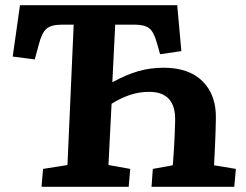

<svg xmlns="http://www.w3.org/2000/svg" viewBox="-20 -720 949 740"><path d="M413 -403Q468 -433 514 -446Q560 -459 610 -459Q709 -459 761.5 -406Q814 -353 812 -263Q811 -208 809 -165.5Q807 -123 805 -83L889 -69L883 0H564L569 -69L646 -83Q653 -169 655 -254Q658 -366 555 -366Q516 -366 480.5 -354Q445 -342 410 -320L398 -84L482 -69L476 0H140L146 -69L240 -84L264 -625H219Q177 -625 159 -609Q141 -593 130 -550L114 -491L29 -502L57 -700H663L679 -523L597 -511L586 -550Q573 -598 554.5 -611.5Q536 -625 499 -625H424Z"/></svg>

Font: Literata 12pt
Style: Bold Italic
Weight: 700
Italic angle: -2°
Designer: Latin by Veronika Burian and Jose Scaglione. Greek by Irene Vlachou. Cyrillic by Vera Evstafieva
Foundry: TypeTogether
Version: Version 3.002